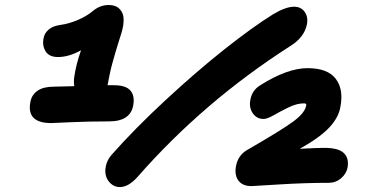

<svg xmlns="http://www.w3.org/2000/svg" viewBox="-20 -780 1500 775"><path d="M187 -283.2Q85 -283.2 103 -370.1Q108.4 -397.9 132.1 -414.1Q155.8 -430.2 198.2 -430.2Q211.4 -430.2 279.8 -432.1Q276.9 -450.2 279.8 -470.2Q287.6 -522.5 307.1 -577.1Q258.3 -549.8 213.9 -549.8Q178.7 -549.8 164.3 -572.5Q149.9 -595.2 155.8 -625Q158.7 -645 175.5 -659.9Q192.4 -674.8 222.2 -679.2Q256.8 -683.6 293.2 -699Q329.6 -714.4 354 -734.9Q383.3 -759.8 418.9 -759.8Q447.3 -759.8 462.9 -743.7Q478.5 -727.5 479 -702.4Q479.5 -677.2 470.2 -647Q462.4 -623 456.1 -602.1Q449.7 -581.1 445.3 -566.2Q440.9 -551.3 436.5 -535.4Q432.1 -519.5 429.9 -511.2Q427.7 -502.9 424.8 -489.5Q421.9 -476.1 421.1 -471.7Q420.4 -467.3 417.5 -453.4Q414.6 -439.5 414.1 -436H439.9Q487.8 -436 506.1 -414.8Q524.4 -393.6 518.1 -356.9Q507.8 -290 419.9 -290Q335.9 -290 262.9 -286.6Q189.9 -283.2 187 -283.2ZM463.9 -24.9Q443.8 -24.9 429 -37.4Q414.1 -49.8 408.2 -68.4Q402.3 -86.9 407.5 -110.6Q412.6 -134.3 430.2 -154.8Q523.4 -260.3 647.5 -375.2Q771.5 -490.2 885.5 -580.6Q999.5 -670.9 1082 -722.2Q1133.3 -752.9 1167 -752.9Q1198.7 -752.9 1213.4 -726.3Q1228 -699.7 1212.6 -661.1Q1197.3 -622.6 1151.9 -594.2Q801.3 -369.6 535.2 -65.9Q498.5 -24.9 463.9 -24.9ZM995.1 -28.8Q959.5 -28.8 942.9 -50.5Q926.3 -72.3 932.1 -106.9Q939.9 -153.3 978 -174.8Q1120.1 -256.8 1165.5 -290.8Q1210.9 -324.7 1215.8 -354Q1218.8 -362.8 1207 -362.8Q1178.2 -362.8 1145.5 -346.9Q1112.8 -331.1 1085.7 -315.4Q1058.6 -299.8 1043.9 -299.8Q1016.6 -299.8 1000.7 -322.3Q984.9 -344.7 990.2 -375Q996.6 -415.5 1030.8 -436Q1140.1 -504.9 1221.2 -504.9Q1302.2 -504.9 1335 -462.2Q1367.7 -419.4 1354 -349.1Q1347.7 -307.6 1310.8 -267.1Q1273.9 -226.6 1189.9 -179.2Q1198.2 -179.7 1216.8 -180.7Q1235.4 -181.6 1253.9 -182.4Q1272.5 -183.1 1290 -183.1Q1346.2 -183.1 1367.9 -162.1Q1389.6 -141.1 1382.8 -103Q1377.9 -78.6 1356.7 -60.3Q1335.4 -42 1306.2 -42Q1210 -42 1105.2 -35.4Q1000.5 -28.8 995.1 -28.8Z"/></svg>

Font: Shantell Sans Bouncy
Style: Italic
Weight: 800
Italic angle: -11.31°
Designer: Stephen Nixon, Anya Danilova, Shantell Martin
Foundry: Arrow Type
Version: Version 1.006;[9816181b4]